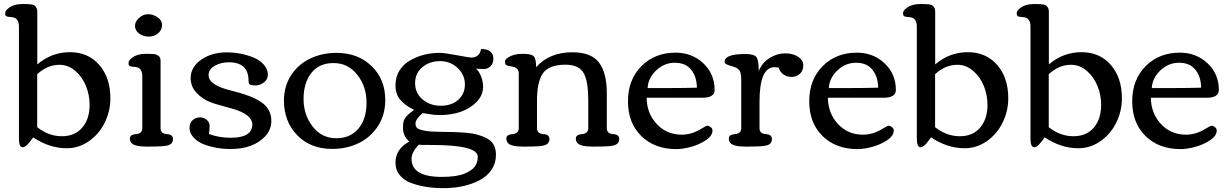

<svg xmlns="http://www.w3.org/2000/svg" viewBox="-20 -744 6240 975"><path d="M435.1 -211.4Q435.1 -261.2 416.5 -307.4Q397.9 -353.5 362.1 -384.3Q326.2 -415 281.7 -415Q220.7 -415 168.9 -367.2V-98.1Q227.1 -52.2 293.9 -52.2Q360.8 -52.2 397.9 -96.2Q435.1 -140.1 435.1 -211.4ZM95.2 3.9Q76.2 3.9 76.2 -40.5V-608.9Q76.2 -653.3 41 -656.7Q37.6 -657.2 32.2 -657.7Q26.9 -658.2 24.4 -658.4Q22 -658.7 18.3 -659.4Q14.6 -660.2 12.9 -661.1Q11.2 -662.1 9.8 -663.6Q6.3 -666.5 6.3 -677.7Q6.3 -689 21.5 -701.2Q48.8 -723.6 95.2 -723.6Q144.5 -723.6 152.8 -717.8Q169.4 -706.1 169.4 -687V-417Q242.2 -479 335 -479Q427.7 -479 484.1 -414.3Q540.5 -349.6 540.5 -245.1Q540.5 -179.7 512 -121.6Q483.4 -63.5 431.9 -27.3Q380.4 8.8 318.8 8.8Q231 8.8 148.4 -46.4Q147.5 -45.4 135.3 -28.8Q111.3 3.9 95.2 3.9Z M665.5 -612.8Q665.5 -634.3 686.3 -653.1Q707 -671.9 731.7 -671.9Q756.3 -671.9 779.5 -656.7Q802.7 -641.6 802.7 -616.7Q802.7 -591.8 783.2 -575Q763.7 -558.1 735.4 -558.1Q707 -558.1 686.3 -573.7Q665.5 -589.4 665.5 -612.8ZM767.6 0 725.6 0.5Q661.6 0.5 646.5 -19Q639.6 -27.8 639.6 -40.3Q639.6 -52.7 649.4 -57.6Q659.2 -62.5 671.1 -63Q683.1 -63.5 692.9 -70.6Q702.6 -77.6 702.6 -93.3V-356Q702.6 -400.4 668 -403.8Q664.6 -404.3 659.2 -404.8Q653.8 -405.3 651.4 -405.5Q648.9 -405.8 645.3 -406.5Q641.6 -407.2 639.9 -408.2Q638.2 -409.2 636.2 -410.6Q632.8 -413.1 632.8 -424.6Q632.8 -436 647.5 -448.2Q675.3 -470.7 721.7 -470.7Q764.6 -470.7 772.2 -467.3Q779.8 -463.9 785.2 -460Q795.4 -453.1 795.4 -434.1V-93.3Q795.4 -64.9 826.9 -63.2Q858.4 -61.5 858.4 -38.1Q858.4 -11.2 829.1 -4.9Q806.6 0 767.6 0Z M1151.4 -44.4Q1261.2 -44.4 1261.2 -111.8Q1261.2 -162.6 1162.1 -191.4Q1143.6 -196.8 1117.2 -204.1Q1067.9 -217.3 1050.8 -224.1Q1007.8 -240.7 978 -272.5Q948.2 -304.2 948.2 -347.7Q948.2 -403.8 1001.7 -440.9Q1055.2 -478 1130.9 -478Q1204.6 -478 1269 -451.2Q1300.8 -438 1320.6 -414.6Q1340.3 -391.1 1340.3 -365.7Q1340.3 -340.3 1320.1 -325.2Q1299.8 -310.1 1278.1 -310.1Q1256.3 -310.1 1249.3 -314.2Q1242.2 -318.4 1242.2 -333.5Q1242.2 -427.7 1142.1 -427.7Q1100.6 -427.7 1069.8 -409.4Q1039.1 -391.1 1039.1 -361.8Q1039.1 -315.9 1134.8 -289.1Q1149.9 -285.2 1171.4 -279.5Q1192.9 -273.9 1210.9 -268.3Q1229 -262.7 1248.8 -255.1Q1268.6 -247.6 1290.5 -235.4Q1312.5 -223.1 1326.2 -209Q1357.9 -176.8 1357.9 -131.1Q1357.9 -85.4 1327.1 -52.2Q1266.1 12.7 1151.4 12.7Q1076.7 12.7 1013.7 -11.7Q981.4 -24.4 961.9 -46.9Q942.4 -69.3 942.4 -94.7Q942.4 -120.1 958.5 -134Q974.6 -147.9 995.1 -147.9Q1015.6 -147.9 1030 -135.3Q1044.4 -122.6 1044.4 -103.8Q1044.4 -85 1041 -63.5Q1092.8 -44.4 1151.4 -44.4Z M1667 12.2Q1556.6 12.2 1489.3 -57.4Q1421.9 -127 1421.9 -233.9Q1421.9 -305.2 1457.5 -360.8Q1493.2 -416.5 1554 -446Q1614.7 -475.6 1689.5 -475.6Q1796.9 -475.6 1866.7 -408.7Q1936.5 -341.8 1936.5 -235.8Q1936.5 -162.6 1900.6 -105.7Q1864.7 -48.8 1803.7 -18.3Q1742.7 12.2 1667 12.2ZM1687 -42Q1759.8 -42 1800.5 -91.3Q1841.3 -140.6 1841.3 -222.7Q1841.3 -304.7 1794.4 -364.3Q1747.6 -423.8 1674.1 -423.8Q1600.6 -423.8 1561 -373.5Q1521.5 -323.2 1521.5 -241.7Q1521.5 -160.2 1567.9 -101.1Q1614.3 -42 1687 -42Z M2433.1 -303.7Q2433.1 -259.3 2399.4 -225.6Q2333.5 -159.7 2211.4 -159.7Q2187.5 -159.7 2160.6 -164.3Q2133.8 -168.9 2127 -169.9V-170.4Q2089.8 -139.2 2089.8 -115.7Q2089.8 -94.2 2110.8 -86.9Q2140.6 -76.2 2193.8 -75.2Q2247.1 -74.2 2276.9 -73.5Q2306.6 -72.8 2341.3 -70.3Q2376 -67.9 2402.3 -60.8Q2428.7 -53.7 2451.7 -42Q2498.5 -17.6 2498.5 41Q2498.5 85 2475.6 118.7Q2452.6 152.3 2414.1 171.9Q2337.4 211.4 2231.4 211.4Q2139.6 211.4 2069.8 186Q2032.2 172.4 2010.3 145.8Q1988.3 119.1 1988.3 82Q1988.3 12.7 2058.1 -24.9Q2039.6 -43 2033 -59.1Q2026.4 -75.2 2026.4 -96.7Q2026.4 -118.2 2030.3 -129.9Q2034.2 -141.6 2042.5 -151.4Q2053.2 -164.1 2082.5 -186Q2036.6 -209 2012.5 -237.5Q1988.3 -266.1 1988.3 -309.8Q1988.3 -353.5 2008.5 -385.7Q2028.8 -418 2062 -437Q2129.4 -475.6 2212.4 -475.6Q2235.8 -475.6 2300 -463.6Q2364.3 -451.7 2372.1 -451.7Q2415.5 -451.7 2422.9 -495.1Q2485.4 -495.1 2485.4 -445.3Q2485.4 -421.4 2470.9 -407.5Q2456.5 -393.6 2437.7 -393.6Q2418.9 -393.6 2397.5 -395.5Q2411.6 -383.3 2422.4 -357.4Q2433.1 -331.5 2433.1 -303.7ZM2214.4 -433.6Q2161.6 -433.6 2124.8 -402.8Q2087.9 -372.1 2087.9 -321.8Q2087.9 -271.5 2125.7 -239.3Q2163.6 -207 2218.3 -207Q2272.9 -207 2306.9 -237.1Q2340.8 -267.1 2340.8 -315.4Q2340.8 -363.8 2304 -398.7Q2267.1 -433.6 2214.4 -433.6ZM2222.7 154.3Q2297.9 154.3 2336.9 138.4Q2376 122.6 2391.1 101.8Q2406.2 81.1 2406.2 52.2Q2406.2 -7.8 2172.9 -7.8Q2106.9 -7.8 2106.9 -9.3Q2069.8 28.3 2069.8 62.5Q2069.8 154.3 2222.7 154.3Z M2679.2 0 2637.2 0.5Q2573.2 0.5 2558.1 -19Q2551.3 -27.8 2551.3 -40.3Q2551.3 -52.7 2561 -57.6Q2570.8 -62.5 2582.8 -63Q2594.7 -63.5 2604.5 -70.6Q2614.3 -77.6 2614.3 -93.3V-372.1Q2614.3 -400.4 2579.1 -406.2Q2554.7 -410.2 2549.6 -414.8Q2544.4 -419.4 2544.4 -431.4Q2544.4 -443.4 2561.5 -453.1Q2590.3 -470.7 2634 -470.7Q2677.7 -470.7 2690.2 -458.3Q2702.6 -445.8 2702.6 -402.8Q2769.5 -478.5 2886.7 -478.5Q2981.9 -478.5 3021.7 -426.5Q3061.5 -374.5 3061.5 -269V-93.3Q3061.5 -64.9 3093 -63.2Q3124.5 -61.5 3124.5 -38.1Q3124.5 -11.7 3094.2 -4.9Q3071.8 0 3032.2 0L2990.2 0.5Q2926.3 0.5 2911.1 -19Q2904.3 -27.8 2904.3 -40.3Q2904.3 -52.7 2914.1 -57.6Q2923.8 -62.5 2935.8 -63Q2947.8 -63.5 2957.5 -70.6Q2967.3 -77.6 2967.3 -93.3V-235.4Q2967.3 -326.2 2946.3 -368.2Q2922.9 -415.5 2852.1 -415.5Q2766.6 -415.5 2735.8 -370.1Q2707 -327.1 2707 -232.9V-93.3Q2707 -64.9 2738.5 -63.2Q2770 -61.5 2770 -38.1Q2770 -11.2 2740.2 -4.9Q2718.8 0 2679.2 0Z M3410.6 -476.6Q3494.1 -476.6 3551.5 -422.6Q3608.9 -368.7 3608.9 -287.1Q3608.9 -247.6 3546.4 -247.6H3263.7Q3264.6 -168.5 3314.9 -114.3Q3365.2 -60.1 3441.9 -60.1Q3492.7 -60.1 3540.5 -89.8Q3565.9 -105.5 3573 -105.5Q3580.1 -105.5 3589.1 -98.4Q3598.1 -91.3 3598.1 -81.1Q3598.1 -54.2 3563.7 -31.5Q3529.3 -8.8 3487.8 2.2Q3446.3 13.2 3415 13.2Q3304.2 13.2 3236.6 -53.2Q3168.9 -119.6 3168.9 -229.5Q3168.9 -339.4 3237.1 -408Q3305.2 -476.6 3410.6 -476.6ZM3519 -298.8Q3518.1 -355 3489.7 -390.1Q3461.4 -425.3 3407 -425.3Q3352.5 -425.3 3311.8 -386.2Q3271 -347.2 3268.6 -296.9H3382.8Q3459 -296.9 3519 -298.8Z M3809.1 0 3767.1 0.5Q3703.1 0.5 3688 -19Q3681.2 -27.8 3681.2 -40.3Q3681.2 -52.7 3690.9 -57.6Q3700.7 -62.5 3712.6 -63Q3724.6 -63.5 3734.4 -70.6Q3744.1 -77.6 3744.1 -93.3V-334.5Q3744.1 -377.9 3733.6 -388.2Q3723.1 -398.4 3716.1 -401.4Q3709 -404.3 3693.8 -408.7Q3678.7 -413.1 3669.2 -417.5Q3659.7 -421.9 3659.7 -430.7Q3659.7 -469.7 3764.6 -469.7Q3809.1 -469.7 3821 -454.3Q3833 -439 3833 -383.3Q3849.6 -425.3 3887.9 -449.2Q3926.3 -473.1 3966.6 -473.1Q4006.8 -473.1 4033 -455.8Q4059.1 -438.5 4059.1 -411.9Q4059.1 -385.3 4042 -369.4Q4024.9 -353.5 4000 -353.5Q3975.1 -353.5 3957.3 -366.7Q3939.5 -379.9 3934.1 -400.9Q3921.4 -402.8 3913.1 -402.8Q3836.9 -402.8 3836.9 -227.5V-93.3Q3836.9 -64.9 3868.4 -63.2Q3899.9 -61.5 3899.9 -38.1Q3899.9 -11.2 3870.6 -4.9Q3848.1 0 3809.1 0Z M4331.1 -476.6Q4414.6 -476.6 4471.9 -422.6Q4529.3 -368.7 4529.3 -287.1Q4529.3 -247.6 4466.8 -247.6H4184.1Q4185.1 -168.5 4235.4 -114.3Q4285.6 -60.1 4362.3 -60.1Q4413.1 -60.1 4460.9 -89.8Q4486.3 -105.5 4493.4 -105.5Q4500.5 -105.5 4509.5 -98.4Q4518.6 -91.3 4518.6 -81.1Q4518.6 -54.2 4484.1 -31.5Q4449.7 -8.8 4408.2 2.2Q4366.7 13.2 4335.4 13.2Q4224.6 13.2 4157 -53.2Q4089.4 -119.6 4089.4 -229.5Q4089.4 -339.4 4157.5 -408Q4225.6 -476.6 4331.1 -476.6ZM4439.5 -298.8Q4438.5 -355 4410.2 -390.1Q4381.8 -425.3 4327.4 -425.3Q4272.9 -425.3 4232.2 -386.2Q4191.4 -347.2 4189 -296.9H4303.2Q4379.4 -296.9 4439.5 -298.8Z M4994.6 -211.4Q4994.6 -261.2 4976.1 -307.4Q4957.5 -353.5 4921.6 -384.3Q4885.7 -415 4841.3 -415Q4780.3 -415 4728.5 -367.2V-98.1Q4786.6 -52.2 4853.5 -52.2Q4920.4 -52.2 4957.5 -96.2Q4994.6 -140.1 4994.6 -211.4ZM4654.8 3.9Q4635.7 3.9 4635.7 -40.5V-608.9Q4635.7 -653.3 4600.6 -656.7Q4597.2 -657.2 4591.8 -657.7Q4586.4 -658.2 4584 -658.4Q4581.5 -658.7 4577.9 -659.4Q4574.2 -660.2 4572.5 -661.1Q4570.8 -662.1 4569.3 -663.6Q4565.9 -666.5 4565.9 -677.7Q4565.9 -689 4581.1 -701.2Q4608.4 -723.6 4654.8 -723.6Q4704.1 -723.6 4712.4 -717.8Q4729 -706.1 4729 -687V-417Q4801.8 -479 4894.5 -479Q4987.3 -479 5043.7 -414.3Q5100.1 -349.6 5100.1 -245.1Q5100.1 -179.7 5071.5 -121.6Q5043 -63.5 4991.5 -27.3Q4939.9 8.8 4878.4 8.8Q4790.5 8.8 4708 -46.4Q4707 -45.4 4694.8 -28.8Q4670.9 3.9 4654.8 3.9Z M5571.8 -211.4Q5571.8 -261.2 5553.2 -307.4Q5534.7 -353.5 5498.8 -384.3Q5462.9 -415 5418.5 -415Q5357.4 -415 5305.7 -367.2V-98.1Q5363.8 -52.2 5430.7 -52.2Q5497.6 -52.2 5534.7 -96.2Q5571.8 -140.1 5571.8 -211.4ZM5231.9 3.9Q5212.9 3.9 5212.9 -40.5V-608.9Q5212.9 -653.3 5177.7 -656.7Q5174.3 -657.2 5168.9 -657.7Q5163.6 -658.2 5161.1 -658.4Q5158.7 -658.7 5155 -659.4Q5151.4 -660.2 5149.7 -661.1Q5147.9 -662.1 5146.5 -663.6Q5143.1 -666.5 5143.1 -677.7Q5143.1 -689 5158.2 -701.2Q5185.5 -723.6 5231.9 -723.6Q5281.2 -723.6 5289.6 -717.8Q5306.2 -706.1 5306.2 -687V-417Q5378.9 -479 5471.7 -479Q5564.5 -479 5620.8 -414.3Q5677.2 -349.6 5677.2 -245.1Q5677.2 -179.7 5648.7 -121.6Q5620.1 -63.5 5568.6 -27.3Q5517.1 8.8 5455.6 8.8Q5367.7 8.8 5285.2 -46.4Q5284.2 -45.4 5272 -28.8Q5248 3.9 5231.9 3.9Z M5971.2 -476.6Q6054.7 -476.6 6112.1 -422.6Q6169.4 -368.7 6169.4 -287.1Q6169.4 -247.6 6106.9 -247.6H5824.2Q5825.2 -168.5 5875.5 -114.3Q5925.8 -60.1 6002.4 -60.1Q6053.2 -60.1 6101.1 -89.8Q6126.5 -105.5 6133.5 -105.5Q6140.6 -105.5 6149.7 -98.4Q6158.7 -91.3 6158.7 -81.1Q6158.7 -54.2 6124.3 -31.5Q6089.8 -8.8 6048.3 2.2Q6006.8 13.2 5975.6 13.2Q5864.7 13.2 5797.1 -53.2Q5729.5 -119.6 5729.5 -229.5Q5729.5 -339.4 5797.6 -408Q5865.7 -476.6 5971.2 -476.6ZM6079.6 -298.8Q6078.6 -355 6050.3 -390.1Q6022 -425.3 5967.5 -425.3Q5913.1 -425.3 5872.3 -386.2Q5831.5 -347.2 5829.1 -296.9H5943.4Q6019.5 -296.9 6079.6 -298.8Z"/></svg>

Font: Corben
Style: Regular
Weight: 400
Designer: vernon adams
Foundry: vernon adams
Version: Version 1.101